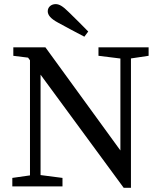

<svg xmlns="http://www.w3.org/2000/svg" viewBox="-20 -897 775 924"><path d="M39.3 0H280.7V-40.8L164.9 -55.8H144.4L39.3 -40.8V0ZM124.3 0H175.2V-646.1H124.3V0ZM453.9 -628.5 574.7 -613.5H595.2L695.2 -628.5V-669.3H453.9V-628.5ZM575.2 6.7H610.2V-669.3H559.4V-172.9L198.5 -669.3H44.1V-628.4L115 -619.6L575.2 6.7ZM404.6 -745.3C374.2 -776.6 342.7 -807.9 310.5 -839.1C282.3 -867.2 265.2 -877.2 247.8 -877.2C227.2 -877.2 209.8 -863.5 209.8 -843.1C209.8 -825.1 222.6 -807.6 260.3 -787.5C301 -765.4 343.5 -742.4 386 -720.4L404.6 -745.3Z"/></svg>

Font: Source Serif Variable
Style: Regular
Weight: 389
Designer: Frank Grießhammer
Foundry: Adobe Systems Incorporated
Version: Version 3.001;hotconv 1.0.111;makeotfexe 2.5.65597